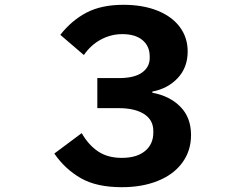

<svg xmlns="http://www.w3.org/2000/svg" viewBox="-20 -766 1040 799"><path d="M474 -441Q539 -441 571 -464Q603 -487 603 -524V-531Q603 -574 573 -599Q543 -624 489 -624Q442 -624 400 -601.5Q358 -579 329 -537L231 -621Q278 -681 340 -713.5Q402 -746 494 -746Q574 -746 634.5 -722Q695 -698 728 -654Q761 -610 761 -552Q761 -485 719.5 -441Q678 -397 614 -385V-380Q686 -367 730.5 -322Q775 -277 775 -204Q775 -139 739 -89.5Q703 -40 637.5 -13.5Q572 13 487 13Q381 13 315.5 -25Q250 -63 206 -127L320 -212Q348 -163 388 -136Q428 -109 487 -109Q549 -109 583.5 -137.5Q618 -166 618 -214V-221Q618 -267 579.5 -291.5Q541 -316 473 -316H385V-441Z"/></svg>

Font: IBM Plex Sans JP
Style: Bold
Weight: 700
Designer: Mike Abbink; Paul van der Laan; Pieter van Rosmalen; Wujin Sim; Yejin Wi; Jinhee Kim; Boomi Park; Yona Kim; Kichan Ma
Foundry: Sandoll Inc.
Version: Version 1.001